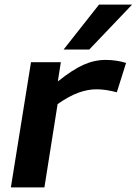

<svg xmlns="http://www.w3.org/2000/svg" viewBox="-20 -810 591 830"><path d="M243 -541 230 -458Q294 -509 341 -530Q388 -551 437 -551Q461 -551 483.5 -547.5Q506 -544 525 -538L485 -411Q463 -417 440.5 -420.5Q418 -424 397 -424Q360 -424 319.5 -409.5Q279 -395 229 -360L172 0H27L114 -541ZM255 -596 408 -790H551L366 -596Z"/></svg>

Font: Georama Extended SemiBold
Style: Italic
Weight: 600
Width: 7
Italic angle: -9°
Designer: Jean-Baptiste Levee
Foundry: Production Type
Version: Version 1.000